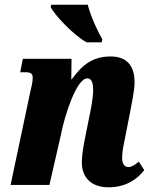

<svg xmlns="http://www.w3.org/2000/svg" viewBox="-20 -786 653 816"><path d="M348 -606H412L415 -619C398 -647 365 -716 353 -766H198L195 -756C215 -719 291 -638 348 -606ZM442 10C517 10 566 -27 593 -63L570 -99C552 -84 539 -76 525 -76C509 -76 499 -90 499 -116C499 -143 506 -174 514 -213L533 -310C540 -348 552 -401 552 -437C552 -495 528 -546 451 -546C380 -546 334 -517 285 -449H283L284 -536H77L66 -479H88C112 -479 119 -472 119 -456C119 -436 113 -414 109 -397L25 0H190L238 -209C255 -299 306 -453 351 -453C372 -453 376 -427 376 -404C376 -370 365 -314 359 -287L343 -207C334 -162 329 -133 328 -103C325 -33 366 10 442 10Z"/></svg>

Font: Noto Serif ExtraCondensed Black
Style: Italic
Weight: 900
Width: 2
Italic angle: -12°
Designer: Monotype Design Team
Foundry: Monotype Imaging Inc.
Version: Version 2.014